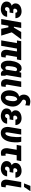

<svg xmlns="http://www.w3.org/2000/svg" viewBox="2104 -2915 823 5071"><g transform="rotate(90 2515.5 -379.5)"><path d="M207 -287.6 322.3 -287.1 311 -221.2 244.6 -221.7Q224.6 -220.7 208.7 -213.6Q192.9 -206.5 182.4 -192.6Q171.9 -178.7 168.5 -158.7Q167 -146.5 168.7 -136.2Q170.4 -126 176 -118.2Q181.6 -110.4 190.7 -105.7Q199.7 -101.1 212.4 -101.1Q230 -101.1 243.4 -107.7Q256.8 -114.3 265.6 -127Q274.4 -139.6 277.8 -156.2L424.3 -156.7Q421.4 -115.2 403.3 -83.5Q385.3 -51.8 356 -30.5Q326.7 -9.3 290.3 1Q253.9 11.2 214.8 10.3Q180.2 9.3 145 0Q109.9 -9.3 81.3 -28.3Q52.7 -47.4 35.9 -76.4Q19 -105.5 20.5 -146Q21.5 -184.1 37.8 -211.2Q54.2 -238.3 81.1 -255.1Q107.9 -272 140.6 -279.8Q173.3 -287.6 207 -287.6ZM316.4 -252 218.3 -252.9Q190.9 -253.4 164.3 -262Q137.7 -270.5 116 -286.4Q94.2 -302.2 81.5 -325.7Q68.8 -349.1 69.8 -379.9Q70.3 -422.4 90.3 -452.9Q110.4 -483.4 142.6 -502.7Q174.8 -522 213.1 -530.3Q251.5 -538.6 288.6 -537.6Q325.2 -536.6 356.2 -525.1Q387.2 -513.7 410.4 -492.7Q433.6 -471.7 446.5 -442.1Q459.5 -412.6 460 -375L316.4 -375.5Q315.9 -390.1 311.8 -401.4Q307.6 -412.6 298.3 -418.7Q289.1 -424.8 272.5 -425.3Q255.9 -424.8 242.4 -417.2Q229 -409.7 220.2 -396.5Q211.4 -383.3 209 -367.2Q208 -356.9 209.5 -348.1Q210.9 -339.4 215.8 -333.3Q220.7 -327.1 228.3 -323.7Q235.8 -320.3 246.6 -319.3L328.1 -318.8Z M718.8 -528.3 627 0H481.9L573.2 -528.3ZM1018.1 -528.3 768.6 -189.5H639.2L646 -334.5H709.5L825.7 -528.3ZM740.7 0 694.8 -222.7 831.1 -288.6 920.4 0Z M1570.3 -528.3 1550.3 -415.5H1047.9L1067.9 -528.3ZM1282.7 -528.3 1190.9 0H1045.9L1137.7 -528.3ZM1357.4 -528.3H1502.4L1440.9 -169.9Q1439.5 -157.2 1439.5 -146Q1439.5 -134.8 1444.8 -127Q1450.2 -119.1 1465.8 -118.2Q1474.6 -117.7 1482.9 -118.9Q1491.2 -120.1 1500 -120.6L1486.8 -7.8Q1469.2 -1 1450.7 2Q1432.1 4.9 1413.1 4.9Q1366.7 4.4 1339.4 -17.6Q1312 -39.6 1301.8 -75.4Q1291.5 -111.3 1294.9 -153.3Z M1585 -248.5 1586.4 -258.3Q1591.3 -300.3 1604.2 -349.4Q1617.2 -398.4 1640.6 -442.1Q1664.1 -485.8 1701.2 -512.9Q1738.3 -540 1791 -538.6Q1827.6 -537.1 1849.4 -516.4Q1871.1 -495.6 1882.8 -463.6Q1894.5 -431.6 1898.9 -394.8Q1903.3 -357.9 1903.1 -323.5Q1902.8 -289.1 1901.4 -265.1L1899.9 -250Q1894 -215.8 1881.8 -171.1Q1869.6 -126.5 1849.1 -84.5Q1828.6 -42.5 1796.9 -15.4Q1765.1 11.7 1720.7 10.7Q1670.9 9.3 1641.8 -16.6Q1612.8 -42.5 1599.1 -82.3Q1585.4 -122.1 1583.3 -166.3Q1581.1 -210.4 1585 -248.5ZM1731.9 -258.8 1731 -248.5Q1730 -234.9 1727.3 -212.4Q1724.6 -189.9 1725.8 -166.7Q1727.1 -143.6 1736.6 -127.2Q1746.1 -110.8 1769 -109.9Q1793.5 -108.4 1809.3 -121.3Q1825.2 -134.3 1835 -154.3Q1844.7 -174.3 1849.9 -197Q1855 -219.7 1857.9 -237.8L1861.8 -274.4Q1862.8 -288.6 1864.5 -311.8Q1866.2 -335 1863.5 -359.4Q1860.8 -383.8 1850.8 -400.6Q1840.8 -417.5 1817.9 -418.5Q1792 -419.4 1775.9 -401.9Q1759.8 -384.3 1750.7 -357.7Q1741.7 -331.1 1738 -303.7Q1734.4 -276.4 1731.9 -258.8ZM1900.9 -528.3H2029.3L1969.7 -175.3Q1968.3 -170.9 1966.8 -161.4Q1965.3 -151.9 1964.8 -141.1Q1964.4 -130.4 1967 -122.6Q1969.7 -114.7 1977.1 -113.8Q1978.5 -113.3 1979.2 -113.8Q1980 -114.3 1981 -114.7L1980.5 0Q1967.8 4.9 1955.8 7.3Q1943.8 9.8 1930.7 9.3Q1901.9 8.8 1880.9 -4.4Q1859.9 -17.6 1846.4 -39.1Q1833 -60.5 1826.2 -86.2Q1819.3 -111.8 1819.3 -137.7L1866.2 -423.3Z M2132.8 -528.3H2278.3L2217.3 -169.9Q2215.8 -157.7 2215.8 -146.2Q2215.8 -134.8 2221.2 -127Q2226.6 -119.1 2242.2 -118.7Q2250.5 -118.2 2258.5 -119.4Q2266.6 -120.6 2274.9 -121.1L2262.7 -7.8Q2245.1 -1 2226.3 2Q2207.5 4.9 2188.5 4.9Q2142.1 3.9 2115 -17.8Q2087.9 -39.6 2077.4 -75.4Q2066.9 -111.3 2070.8 -153.3Z M2478.5 -605Q2481.4 -658.7 2507.1 -695.6Q2532.7 -732.4 2574.5 -751.2Q2616.2 -770 2667.5 -769.5Q2694.8 -769 2720.5 -762.2Q2746.1 -755.4 2771.5 -747.1L2759.8 -633.8Q2740.7 -643.6 2719.5 -650.1Q2698.2 -656.7 2677.2 -655.8Q2661.6 -655.8 2648.4 -650.4Q2635.3 -645 2625.7 -634.5Q2616.2 -624 2612.8 -608.4Q2610.4 -599.1 2611.1 -590.6Q2611.8 -582 2615.2 -574.7Q2618.7 -567.4 2624.8 -561Q2630.9 -554.7 2639.2 -549.8Q2694.3 -518.1 2731 -477.5Q2767.6 -437 2783.4 -385.7Q2799.3 -334.5 2792.5 -268.1L2791.5 -258.3Q2785.2 -209 2766.8 -160.6Q2748.5 -112.3 2718 -73.2Q2687.5 -34.2 2644.3 -11.2Q2601.1 11.7 2544.9 10.3Q2491.7 8.8 2455.6 -13.9Q2419.4 -36.6 2398.4 -74Q2377.4 -111.3 2369.9 -156.7Q2362.3 -202.1 2366.7 -247.6L2367.7 -257.8Q2373 -305.7 2391.6 -350.8Q2410.2 -396 2443.6 -429Q2477.1 -461.9 2526.9 -473.6L2525.9 -480Q2508.8 -497.6 2497.8 -517.3Q2486.8 -537.1 2481.9 -559.6Q2477.1 -582 2478.5 -605ZM2515.6 -271.5 2514.6 -261.7Q2513.7 -248 2511.2 -223.1Q2508.8 -198.2 2510.5 -172.4Q2512.2 -146.5 2522.7 -128.4Q2533.2 -110.4 2556.6 -108.9Q2583.5 -107.9 2600.3 -125Q2617.2 -142.1 2627 -168Q2636.7 -193.8 2641.4 -220.9Q2646 -248 2647.9 -266.1L2649.4 -275.9Q2650.9 -295.4 2651.6 -316.7Q2652.3 -337.9 2648.7 -358.4Q2645 -378.9 2635 -396Q2625 -413.1 2605.5 -423.8Q2579.1 -419.9 2562.5 -404.1Q2545.9 -388.2 2536.6 -365.7Q2527.3 -343.3 2522.7 -318.6Q2518.1 -293.9 2515.6 -271.5Z M3030.3 -287.6 3145.5 -287.1 3134.3 -221.2 3067.9 -221.7Q3047.9 -220.7 3032 -213.6Q3016.1 -206.5 3005.6 -192.6Q2995.1 -178.7 2991.7 -158.7Q2990.2 -146.5 2991.9 -136.2Q2993.7 -126 2999.3 -118.2Q3004.9 -110.4 3013.9 -105.7Q3022.9 -101.1 3035.6 -101.1Q3053.2 -101.1 3066.7 -107.7Q3080.1 -114.3 3088.9 -127Q3097.7 -139.6 3101.1 -156.2L3247.6 -156.7Q3244.6 -115.2 3226.6 -83.5Q3208.5 -51.8 3179.2 -30.5Q3149.9 -9.3 3113.5 1Q3077.1 11.2 3038.1 10.3Q3003.4 9.3 2968.3 0Q2933.1 -9.3 2904.5 -28.3Q2876 -47.4 2859.1 -76.4Q2842.3 -105.5 2843.8 -146Q2844.7 -184.1 2861.1 -211.2Q2877.4 -238.3 2904.3 -255.1Q2931.2 -272 2963.9 -279.8Q2996.6 -287.6 3030.3 -287.6ZM3139.6 -252 3041.5 -252.9Q3014.2 -253.4 2987.5 -262Q2960.9 -270.5 2939.2 -286.4Q2917.5 -302.2 2904.8 -325.7Q2892.1 -349.1 2893.1 -379.9Q2893.6 -422.4 2913.6 -452.9Q2933.6 -483.4 2965.8 -502.7Q2998 -522 3036.4 -530.3Q3074.7 -538.6 3111.8 -537.6Q3148.4 -536.6 3179.4 -525.1Q3210.4 -513.7 3233.6 -492.7Q3256.8 -471.7 3269.8 -442.1Q3282.7 -412.6 3283.2 -375L3139.6 -375.5Q3139.2 -390.1 3135 -401.4Q3130.9 -412.6 3121.6 -418.7Q3112.3 -424.8 3095.7 -425.3Q3079.1 -424.8 3065.7 -417.2Q3052.2 -409.7 3043.5 -396.5Q3034.7 -383.3 3032.2 -367.2Q3031.2 -356.9 3032.7 -348.1Q3034.2 -339.4 3039.1 -333.3Q3043.9 -327.1 3051.5 -323.7Q3059.1 -320.3 3069.8 -319.3L3151.4 -318.8Z M3389.2 -528.3H3534.2L3481 -200.7Q3480.5 -195.3 3478.3 -181.2Q3476.1 -167 3475.6 -150.9Q3475.1 -134.8 3479.2 -122.8Q3483.4 -110.8 3495.1 -109.4Q3520.5 -107.4 3537.4 -127.2Q3554.2 -147 3565.2 -176.3Q3576.2 -205.6 3582 -234.1Q3587.9 -262.7 3589.8 -278.8Q3599.1 -340.8 3601.1 -404.3Q3603 -467.8 3592.8 -529.3L3723.1 -528.8Q3734.9 -488.8 3738.5 -446.5Q3742.2 -404.3 3740 -362.3Q3737.8 -320.3 3732.9 -278.8Q3726.6 -226.6 3710 -174.8Q3693.4 -123 3664.1 -80.6Q3634.8 -38.1 3591.1 -12.7Q3547.4 12.7 3486.3 11.2Q3440.4 9.8 3409.4 -8.1Q3378.4 -25.9 3360.4 -55.9Q3342.3 -85.9 3336.2 -123.5Q3330.1 -161.1 3334.5 -202.6Z M4234.9 -528.3 4213.9 -408.7H3807.6L3828.6 -528.3ZM3955.1 -528.3H4100.1L4039.1 -165Q4038.1 -157.7 4036.6 -145.5Q4035.2 -133.3 4038.1 -123.5Q4041 -113.8 4052.7 -112.8Q4063 -111.8 4072.8 -114.5Q4082.5 -117.2 4091.8 -119.6L4092.8 -2.9Q4073.7 3.4 4055.2 6.1Q4036.6 8.8 4016.6 8.3Q3967.3 7.3 3939 -18.1Q3910.6 -43.5 3900.6 -83Q3890.6 -122.6 3894.5 -167Z M4420.4 -287.6 4535.6 -287.1 4524.4 -221.2 4458 -221.7Q4438 -220.7 4422.1 -213.6Q4406.2 -206.5 4395.8 -192.6Q4385.3 -178.7 4381.8 -158.7Q4380.4 -146.5 4382.1 -136.2Q4383.8 -126 4389.4 -118.2Q4395 -110.4 4404.1 -105.7Q4413.1 -101.1 4425.8 -101.1Q4443.4 -101.1 4456.8 -107.7Q4470.2 -114.3 4479 -127Q4487.8 -139.6 4491.2 -156.2L4637.7 -156.7Q4634.8 -115.2 4616.7 -83.5Q4598.6 -51.8 4569.3 -30.5Q4540 -9.3 4503.7 1Q4467.3 11.2 4428.2 10.3Q4393.6 9.3 4358.4 0Q4323.2 -9.3 4294.7 -28.3Q4266.1 -47.4 4249.3 -76.4Q4232.4 -105.5 4233.9 -146Q4234.9 -184.1 4251.2 -211.2Q4267.6 -238.3 4294.4 -255.1Q4321.3 -272 4354 -279.8Q4386.7 -287.6 4420.4 -287.6ZM4529.8 -252 4431.6 -252.9Q4404.3 -253.4 4377.7 -262Q4351.1 -270.5 4329.3 -286.4Q4307.6 -302.2 4294.9 -325.7Q4282.2 -349.1 4283.2 -379.9Q4283.7 -422.4 4303.7 -452.9Q4323.7 -483.4 4356 -502.7Q4388.2 -522 4426.5 -530.3Q4464.8 -538.6 4502 -537.6Q4538.6 -536.6 4569.6 -525.1Q4600.6 -513.7 4623.8 -492.7Q4647 -471.7 4659.9 -442.1Q4672.9 -412.6 4673.3 -375L4529.8 -375.5Q4529.3 -390.1 4525.1 -401.4Q4521 -412.6 4511.7 -418.7Q4502.4 -424.8 4485.8 -425.3Q4469.2 -424.8 4455.8 -417.2Q4442.4 -409.7 4433.6 -396.5Q4424.8 -383.3 4422.4 -367.2Q4421.4 -356.9 4422.9 -348.1Q4424.3 -339.4 4429.2 -333.3Q4434.1 -327.1 4441.7 -323.7Q4449.2 -320.3 4460 -319.3L4541.5 -318.8Z M4786.6 -528.3H4932.1L4871.1 -169.9Q4869.6 -157.7 4869.6 -146.2Q4869.6 -134.8 4875 -127Q4880.4 -119.1 4896 -118.7Q4904.3 -118.2 4912.4 -119.4Q4920.4 -120.6 4928.7 -121.1L4916.5 -7.8Q4898.9 -1 4880.1 2Q4861.3 4.9 4842.3 4.9Q4795.9 3.9 4768.8 -17.8Q4741.7 -39.6 4731.2 -75.4Q4720.7 -111.3 4724.6 -153.3ZM4823.2 -603 4889.6 -771.5H5030.8L4917.5 -603Z"/></g></svg>

Font: Roboto Condensed ExtraBold
Style: Italic
Weight: 800
Italic angle: -12°
Designer: Christian Robertson
Foundry: Google
Version: Version 3.008; 2023